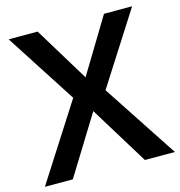

<svg xmlns="http://www.w3.org/2000/svg" viewBox="-106 -809 848 903"><g transform="rotate(-15 318.0 -357.0)"><path d="M635 0H489L314 -285L138 0H2L239 -370L17 -714H158L320 -448L481 -714H618L395 -365Z"/></g></svg>

Font: Noto Sans Gujarati UI SemiBold
Style: Regular
Weight: 600
Designer: Jelle Bosma - Monotype Design Team, Universal Thirst
Foundry: Monotype Imaging Inc.
Version: Version 2.106; ttfautohint (v1.8.4.7-5d5b)